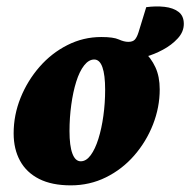

<svg xmlns="http://www.w3.org/2000/svg" viewBox="-20 -556 579 584"><path d="M195.3 7.8Q137.7 7.8 99.1 -11.7Q60.5 -31.2 41 -66.9Q21.5 -102.5 21.5 -150.4Q21.5 -206.1 42.5 -258.3Q63.5 -310.5 100.1 -352.5Q136.7 -394.5 185.1 -418.9Q233.4 -443.4 288.1 -443.4Q325.2 -443.4 341.3 -436Q357.4 -428.7 370.1 -428.7Q383.8 -428.7 390.1 -435.5Q396.5 -442.4 401.4 -458L424.8 -534.2Q454.1 -538.1 480.5 -535.2Q506.8 -532.2 522.9 -520Q539.1 -507.8 539.1 -483.4Q539.1 -459 520.5 -439Q502 -418.9 475.6 -404.8Q449.2 -390.6 422.9 -383.3Q396.5 -376 380.9 -376L416 -401.4Q439.5 -379.9 452.6 -351.6Q465.8 -323.2 465.8 -284.2Q465.8 -229.5 445.3 -177.2Q424.8 -125 388.2 -83Q351.6 -41 302.2 -16.6Q252.9 7.8 195.3 7.8ZM225.6 -65.4Q242.2 -65.4 255.9 -84Q269.5 -102.5 279.3 -133.8Q289.1 -165 294.4 -203.6Q299.8 -242.2 299.8 -283.2Q299.8 -328.1 291.5 -351.6Q283.2 -375 266.6 -375Q250 -375 235.8 -356.9Q221.7 -338.9 211.9 -307.6Q202.1 -276.4 196.8 -237.3Q191.4 -198.2 191.4 -157.2Q191.4 -112.3 200.2 -88.9Q209 -65.4 225.6 -65.4Z"/></svg>

Font: Crimson Pro Black
Style: Italic
Weight: 900
Italic angle: -12°
Designer: Jacques Le Bailly
Foundry: Baron von Fonthausen
Version: Version 1.003